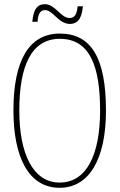

<svg xmlns="http://www.w3.org/2000/svg" viewBox="-20 -885 570 915"><path d="M313 -771C362 -771 371 -817 375 -855H350C347 -825 340 -799 312 -799C269 -799 244 -865 194 -865C145 -865 138 -818 134 -781H159C161 -812 168 -837 195 -837C232 -837 259 -771 313 -771ZM264 10C404 10 485 -125 485 -358C485 -610 414 -725 265 -725C118 -725 44 -596 44 -359C44 -137 116 10 264 10ZM264 -15C137 -15 72 -153 72 -358C72 -574 131 -700 265 -700C406 -700 457 -574 457 -358C457 -146 392 -15 264 -15Z"/></svg>

Font: Noto Serif Devanagari ExtraCondensed Thin
Style: Regular
Weight: 100
Width: 2
Designer: Universal Thirst, Indian Type Foundry and the Monotype Design Team
Foundry: Monotype Imaging Inc.
Version: Version 2.004